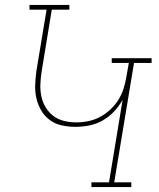

<svg xmlns="http://www.w3.org/2000/svg" viewBox="-20 -755 640 775"><path d="M510 0H349V-19H420L475 -352Q461 -327 440.5 -305Q420 -283 394 -268.5Q368 -254 340 -248.5Q312 -243 284 -243Q256 -243 229 -249Q202 -255 181 -270.5Q160 -286 146.5 -309Q133 -332 127 -358Q121 -384 122 -412Q123 -440 127 -469L168 -716H99V-735H260V-716H189L148 -466Q144 -440 143 -415Q142 -390 147 -366Q152 -342 164.5 -321.5Q177 -301 195.5 -287Q214 -273 238 -267Q262 -261 288 -261Q312 -261 336.5 -266Q361 -271 383 -282.5Q405 -294 424.5 -312Q444 -330 457.5 -351.5Q471 -373 478.5 -396.5Q486 -420 490 -444L500 -501H431V-520H592V-501H521L441 -19H510Z"/></svg>

Font: Iosevka HT Thin Extended
Style: Italic
Weight: 100
Width: 7
Italic angle: -9°
Monospace: yes
Designer: Belleve Invis
Foundry: Belleve Invis
Version: Version 32.3.0; ttfautohint (v1.8.4)